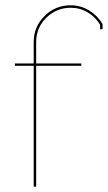

<svg xmlns="http://www.w3.org/2000/svg" viewBox="-20 -703 406 723"><path d="M36.1 -455.1V-463.9H106.9V-544.9Q106.9 -602.5 147.7 -642.8Q188.5 -683.1 246.1 -683.1Q283.2 -683.1 314.9 -664.1Q346.7 -645 365.2 -613.8L366.2 -612.8V-592.8H356.9V-609.9Q339.4 -639.2 310.3 -656.5Q281.2 -673.8 246.1 -673.8Q192.9 -673.8 154.5 -636.2Q116.2 -598.6 116.2 -544.9V-463.9H286.1V-455.1H116.2V0H106.9V-455.1Z"/></svg>

Font: Rawengulk
Style: Ultralight
Weight: 200
Version: Version 0.92